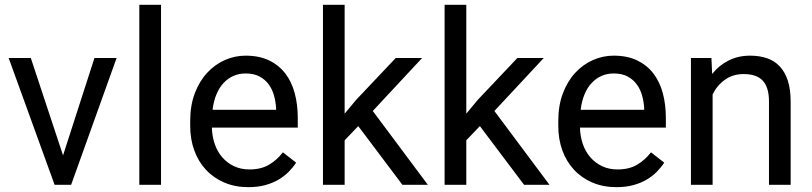

<svg xmlns="http://www.w3.org/2000/svg" viewBox="-20 -770 3382 800"><path d="M242.7 -122.6 373.5 -528.3H465.8L276.4 0H207.5L16.1 -528.3H108.4Z M650.9 0H560.5V-750H650.9Z M1014.6 9.8Q959.5 9.8 914.8 -9.3Q870.1 -28.3 838.4 -62.3Q806.6 -96.2 789.6 -143.1Q772.5 -189.9 772.5 -245.6V-266.1Q772.5 -330.6 791.7 -381.3Q811 -432.1 843.3 -466.8Q875.5 -501.5 917 -519.8Q958.5 -538.1 1003.4 -538.1Q1060.1 -538.1 1101.1 -518.3Q1142.1 -498.5 1168.7 -463.9Q1195.3 -429.2 1208 -381.8Q1220.7 -334.5 1220.7 -278.8V-238.3H862.8Q863.8 -201.7 874.8 -169.9Q885.7 -138.2 906 -114.7Q926.3 -91.3 954.8 -77.6Q983.4 -64 1019.5 -64Q1067.4 -64 1100.6 -83.5Q1133.8 -103 1158.7 -135.3L1213.9 -92.3Q1201.2 -72.8 1183.1 -54.4Q1165 -36.1 1140.9 -21.7Q1116.7 -7.3 1085.4 1.2Q1054.2 9.8 1014.6 9.8ZM1003.4 -463.9Q976.1 -463.9 953.1 -453.9Q930.2 -443.8 912.1 -424.8Q894 -405.8 882.1 -377.4Q870.1 -349.1 865.7 -312.5H1130.4V-319.3Q1128.9 -345.7 1121.8 -371.6Q1114.7 -397.5 1099.9 -418Q1085 -438.5 1061.5 -451.2Q1038.1 -463.9 1003.4 -463.9Z M1472.7 -244.6 1416 -185.5V0H1325.7V-750H1416V-296.4L1464.4 -354.5L1628.9 -528.3H1738.8L1533.2 -307.6L1762.7 0H1656.7Z M1979.5 -244.6 1922.9 -185.5V0H1832.5V-750H1922.9V-296.4L1971.2 -354.5L2135.7 -528.3H2245.6L2040 -307.6L2269.5 0H2163.6Z M2548.3 9.8Q2493.2 9.8 2448.5 -9.3Q2403.8 -28.3 2372.1 -62.3Q2340.3 -96.2 2323.2 -143.1Q2306.2 -189.9 2306.2 -245.6V-266.1Q2306.2 -330.6 2325.4 -381.3Q2344.7 -432.1 2377 -466.8Q2409.2 -501.5 2450.7 -519.8Q2492.2 -538.1 2537.1 -538.1Q2593.8 -538.1 2634.8 -518.3Q2675.8 -498.5 2702.4 -463.9Q2729 -429.2 2741.7 -381.8Q2754.4 -334.5 2754.4 -278.8V-238.3H2396.5Q2397.5 -201.7 2408.4 -169.9Q2419.4 -138.2 2439.7 -114.7Q2460 -91.3 2488.5 -77.6Q2517.1 -64 2553.2 -64Q2601.1 -64 2634.3 -83.5Q2667.5 -103 2692.4 -135.3L2747.6 -92.3Q2734.9 -72.8 2716.8 -54.4Q2698.7 -36.1 2674.6 -21.7Q2650.4 -7.3 2619.1 1.2Q2587.9 9.8 2548.3 9.8ZM2537.1 -463.9Q2509.8 -463.9 2486.8 -453.9Q2463.9 -443.8 2445.8 -424.8Q2427.7 -405.8 2415.8 -377.4Q2403.8 -349.1 2399.4 -312.5H2664.1V-319.3Q2662.6 -345.7 2655.5 -371.6Q2648.4 -397.5 2633.5 -418Q2618.7 -438.5 2595.2 -451.2Q2571.8 -463.9 2537.1 -463.9Z M2944.3 -528.3 2947.3 -461.9Q2975.6 -497.6 3015.6 -517.8Q3055.7 -538.1 3105.5 -538.1Q3144 -538.1 3175.3 -527.6Q3206.5 -517.1 3228.5 -493.9Q3250.5 -470.7 3262.5 -434.3Q3274.4 -397.9 3274.4 -346.2V0H3184.1V-347.2Q3184.1 -377.9 3177.2 -399.7Q3170.4 -421.4 3157 -435.1Q3143.6 -448.7 3123.8 -455.1Q3104 -461.4 3078.1 -461.4Q3034.2 -461.4 3001 -438Q2967.8 -414.6 2949.2 -376.5V0H2858.9V-528.3Z"/></svg>

Font: RobotoDraft
Style: Regular
Weight: 400
Designer: Google
Foundry: Google
Version: Version 2.000988-w1; 2014